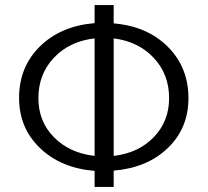

<svg xmlns="http://www.w3.org/2000/svg" viewBox="-20 -718 816 755"><path d="M721 -332Q721 -214 640 -136Q559 -58 427 -47V17H352V-46Q219 -57 137 -136Q55 -215 55 -333Q55 -455 137 -535.5Q219 -616 352 -627V-698H427V-626Q559 -615 640 -534Q721 -453 721 -332ZM131 -332Q131 -240 192.5 -178Q254 -116 352 -105V-567Q254 -556 192.5 -491.5Q131 -427 131 -332ZM427 -105Q524 -116 584.5 -178.5Q645 -241 645 -332Q645 -426 584.5 -490.5Q524 -555 427 -567Z"/></svg>

Font: Didact Gothic
Style: Regular
Weight: 400
Designer: Daniel Johnson
Foundry: Daniel Johnson
Version: Version 2.101;PS 002.101;hotconv 1.0.88;makeotf.lib2.5.64775